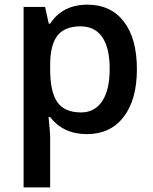

<svg xmlns="http://www.w3.org/2000/svg" viewBox="-20 -570 663 830"><path d="M356 9.8Q253.4 9.8 196.8 -64H189.9Q196.8 4.4 196.8 19V240.2H82V-540H174.8Q178.7 -524.9 190.9 -467.8H196.8Q250.5 -549.8 357.9 -549.8Q459 -549.8 515.4 -476.6Q571.8 -403.3 571.8 -271Q571.8 -138.7 514.4 -64.5Q457 9.8 356 9.8ZM328.1 -456.1Q259.8 -456.1 228.3 -416Q196.8 -376 196.8 -288.1V-271Q196.8 -172.4 228 -128.2Q259.3 -84 330.1 -84Q389.6 -84 421.9 -132.8Q454.1 -181.6 454.1 -272Q454.1 -362.8 422.1 -409.4Q390.1 -456.1 328.1 -456.1Z"/></svg>

Font: f2_56222          
Style: Regular
Weight: 600
Foundry: Ascender Corporation
Version: Version 1.10